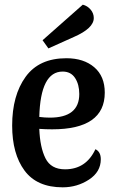

<svg xmlns="http://www.w3.org/2000/svg" viewBox="-20 -779 498 821"><path d="M334 -759Q354 -754 367.5 -738Q381 -722 381 -702Q381 -658 296 -621L187 -572L162 -607ZM388 -141Q411 -130 411 -98Q411 -44 360.5 -11Q310 22 248 22Q138 22 85 -49.5Q32 -121 32 -242Q32 -371 89.5 -450.5Q147 -530 264 -530Q338 -530 383 -491.5Q428 -453 428 -383Q428 -226 203 -226Q174 -226 148 -228Q151 -149 174.5 -102Q198 -55 258 -55Q348 -55 388 -141ZM248 -473Q153 -473 148 -279Q172 -276 193 -276Q319 -276 319 -377Q319 -418 301 -445.5Q283 -473 248 -473Z"/></svg>

Font: Sansita
Style: Regular
Weight: 400
Designer: Pablo Cosgaya
Foundry: Omnibus-Type
Version: Version 1.006;hotconv 1.0.109;makeotfexe 2.5.65596